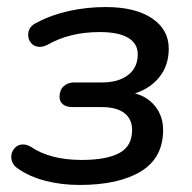

<svg xmlns="http://www.w3.org/2000/svg" viewBox="-20 -516 544 545"><path d="M33 -36Q12 -49 12 -71Q12 -85 21.5 -95.5Q31 -106 45 -106Q57 -106 68 -99Q123 -62 212 -62Q282 -62 318.5 -81.5Q355 -101 355 -147Q355 -178 333 -195Q311 -212 269 -212H186Q169 -212 159 -219.5Q149 -227 149 -241Q149 -260 160.5 -271Q172 -282 191 -282H270Q316 -282 343.5 -303Q371 -324 371 -362Q371 -392 344 -408.5Q317 -425 263 -425Q178 -425 115 -389Q103 -383 93 -383Q78 -383 69 -393Q60 -403 60 -417Q60 -441 85 -452Q126 -474 176.5 -485Q227 -496 280 -496Q364 -496 411.5 -464Q459 -432 459 -378Q459 -331 433 -298Q407 -265 363 -251Q400 -241 421.5 -213Q443 -185 443 -147Q443 -68 380 -29.5Q317 9 206 9Q155 9 110 -2.5Q65 -14 33 -36Z"/></svg>

Font: SN Pro
Style: Italic
Weight: 400
Italic angle: -9°
Designer: Tobias Whetton
Foundry: Supernotes
Version: Version 1.003